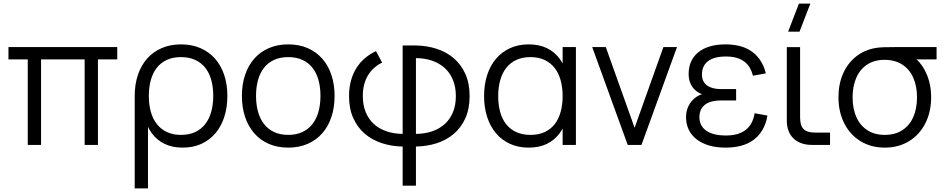

<svg xmlns="http://www.w3.org/2000/svg" viewBox="-20 -800 5214 1060"><path d="M133.3 0V-472H26.7V-540H627.3V-472H520.7V0H447.3V-472H206.7V0Z M723.7 240V-270.7H797V240ZM979.3 -55.3Q1024.2 -55.3 1057.7 -71Q1091.2 -86.7 1113.2 -115.2Q1135.3 -143.7 1146.3 -183.2Q1157.3 -222.7 1157.3 -270.7Q1157.3 -319.3 1146.2 -358.9Q1135.2 -398.5 1112.9 -426.3Q1090.7 -454.2 1057.2 -469.4Q1023.8 -484.7 979.3 -484.7Q933.8 -484.7 900.4 -469Q867 -453.3 845.1 -424.9Q823.2 -396.5 812.4 -357.3Q801.7 -318.2 801.7 -270.7Q801.7 -221.8 812.9 -182.1Q824.2 -142.3 846.6 -114.2Q869 -86 902.2 -70.7Q935.3 -55.3 979.3 -55.3ZM763.8 -270.7H723.7Q723.7 -334.5 741.4 -386.8Q759.2 -439.2 792.2 -476.5Q825.2 -513.8 872.6 -534.4Q920 -555 979.3 -555Q1040 -555 1087.5 -534Q1135 -513 1167.8 -475.4Q1200.7 -437.8 1218 -385.5Q1235.3 -333.2 1235.3 -270.7Q1235.3 -207 1218.2 -154.3Q1201.2 -101.7 1169.2 -64.2Q1137.3 -26.7 1091.8 -5.8Q1046.3 15 989.3 15Q930.2 15 887.6 -6.2Q845 -27.3 817.4 -65.3Q789.8 -103.3 776.8 -155.8Q763.8 -208.2 763.8 -270.7Z M1571.2 15Q1631.2 15 1678.6 -5.8Q1726 -26.5 1759.1 -64.1Q1792.2 -101.7 1809.7 -154.3Q1827.2 -207 1827.2 -270.7Q1827.2 -333.3 1809.8 -385.7Q1792.5 -438 1759.6 -475.6Q1726.7 -513.2 1679.2 -534.1Q1631.8 -555 1571.2 -555Q1511.7 -555 1464.2 -534.3Q1416.8 -513.7 1383.8 -476.3Q1350.8 -439 1333.2 -386.7Q1315.5 -334.3 1315.5 -270.7Q1315.5 -207.7 1332.8 -155.2Q1350.2 -102.7 1383.2 -64.8Q1416.2 -26.8 1463.6 -5.9Q1511 15 1571.2 15ZM1571.2 -55.3Q1527.7 -55.3 1494.5 -70.5Q1461.3 -85.7 1438.8 -113.8Q1416.3 -141.8 1404.9 -181.7Q1393.5 -221.5 1393.5 -270.7Q1393.5 -319 1404.5 -358.3Q1415.5 -397.7 1437.7 -425.8Q1459.8 -454 1493.2 -469.3Q1526.5 -484.7 1571.2 -484.7Q1615.2 -484.7 1648.6 -469.7Q1682 -454.7 1704.3 -426.9Q1726.7 -399.2 1737.9 -359.5Q1749.2 -319.8 1749.2 -270.7Q1749.2 -221.8 1737.9 -182.2Q1726.7 -142.7 1704.4 -114.4Q1682.2 -86.2 1648.8 -70.8Q1615.5 -55.3 1571.2 -55.3Z M2203 225H2276.3V9Q2337.5 8 2391.3 -9.3Q2445.2 -26.7 2485.4 -61.1Q2525.7 -95.5 2549.2 -147.3Q2572.7 -199.2 2572.7 -269.5Q2572.7 -339.8 2549.2 -391.8Q2525.7 -443.8 2485.4 -478.3Q2445.2 -512.8 2391.3 -530.4Q2337.5 -548 2276.3 -549H2203V-60.7Q2152.7 -61.5 2112.1 -75.7Q2071.5 -89.8 2042.8 -116.6Q2014.2 -143.3 1998.6 -181.9Q1983 -220.5 1983 -269.5Q1983 -336.7 2011.1 -383.2Q2039.2 -429.8 2089.7 -454.3L2055.8 -517.7Q2022.7 -502.2 1995.2 -479.1Q1967.7 -456 1948.1 -425.2Q1928.5 -394.3 1917.8 -355.3Q1907 -316.3 1907 -269.5Q1907 -199.5 1930.5 -147.7Q1954 -95.8 1994.2 -61.4Q2034.5 -27 2088.3 -9.5Q2142.2 8 2203 9ZM2276.3 -479.3Q2326.7 -478.8 2367.2 -464.4Q2407.8 -450 2436.7 -423.1Q2465.5 -396.2 2481.1 -357.5Q2496.7 -318.8 2496.7 -269.5Q2496.7 -220.2 2481.1 -181.6Q2465.5 -143 2436.7 -116.4Q2407.8 -89.8 2367.2 -75.5Q2326.7 -61.2 2276.3 -60.7Z M3159.5 -540V0H3086.2V-540ZM2898.5 -555Q2957.7 -555 3000.2 -533.8Q3042.8 -512.7 3070.4 -474.7Q3098 -436.7 3111 -384.2Q3124 -331.8 3124 -269.3Q3124 -206.5 3110.7 -154.1Q3097.3 -101.7 3069.6 -64.2Q3041.8 -26.7 2999.4 -5.8Q2957 15 2898.5 15Q2841 15 2795.4 -6Q2749.8 -27 2718.1 -64.6Q2686.3 -102.2 2669.4 -154.5Q2652.5 -206.8 2652.5 -269.3Q2652.5 -333 2669.6 -385.7Q2686.7 -438.3 2718.6 -475.8Q2750.5 -513.3 2796.1 -534.2Q2841.7 -555 2898.5 -555ZM2908.5 -484.7Q2863.7 -484.7 2830.2 -469Q2796.7 -453.3 2774.6 -424.8Q2752.5 -396.3 2741.5 -356.8Q2730.5 -317.3 2730.5 -269.3Q2730.5 -220.7 2741.6 -181.1Q2752.7 -141.5 2774.9 -113.7Q2797.2 -85.8 2830.7 -70.6Q2864.2 -55.3 2908.5 -55.3Q2954 -55.3 2987.4 -71Q3020.8 -86.7 3042.8 -115.1Q3064.7 -143.5 3075.4 -182.9Q3086.2 -222.3 3086.2 -269.3Q3086.2 -318.2 3074.9 -357.9Q3063.7 -397.7 3041.2 -425.8Q3018.8 -454 2985.7 -469.3Q2952.5 -484.7 2908.5 -484.7Z M3445.5 0 3249.5 -540H3324.5L3483.5 -94.7L3642.5 -540H3717.5L3521.5 0Z M3986 15Q4031.7 15 4070.4 4.9Q4109.2 -5.2 4139 -26.8Q4168.8 -48.3 4188.8 -81.8Q4208.8 -115.3 4217 -162L4146.2 -174.8Q4141.3 -144.7 4129.2 -121.8Q4117 -98.8 4097.3 -83.2Q4077.5 -67.7 4050.3 -59.8Q4023.2 -52 3988.5 -52Q3916.4 -52 3878.9 -78.8Q3841.4 -105.7 3841.4 -152.7Q3841.4 -178.2 3850.4 -195.8Q3859.5 -213.3 3875.4 -224.4Q3891.4 -235.5 3912.9 -240.5Q3934.4 -245.5 3959.4 -245.5H4044V-308.2H3959.4Q3935.4 -308.2 3916.1 -313.3Q3896.9 -318.5 3883.3 -328.5Q3869.7 -338.5 3862.5 -353.4Q3855.4 -368.3 3855.4 -388Q3855.4 -411.7 3863.4 -430.1Q3871.4 -448.5 3887.7 -461.4Q3904 -474.3 3928.9 -481.2Q3953.7 -488 3987.7 -488Q4022 -488 4047.3 -480.5Q4072.5 -473 4090.4 -459.2Q4108.3 -445.3 4119.5 -425.8Q4130.7 -406.3 4137 -382L4208 -395Q4196.7 -440.3 4174.8 -471Q4152.8 -501.7 4123.6 -520.3Q4094.3 -539 4059.1 -547Q4023.8 -555 3985.7 -555Q3937 -555 3899.1 -543.8Q3861.2 -532.5 3835.1 -511.3Q3809 -490.2 3795.4 -460Q3781.9 -429.8 3781.9 -392.2Q3781.9 -367.2 3788.8 -347.2Q3795.7 -327.3 3808.5 -312.4Q3821.4 -297.5 3839.5 -287.3Q3857.7 -277.2 3880.4 -271.7L3879.7 -284.3Q3857.5 -282.8 3837.4 -272.5Q3817.2 -262.2 3801.5 -245Q3785.9 -227.8 3776.7 -204.3Q3767.5 -180.8 3767.5 -152.7Q3767.5 -115.5 3782.1 -84.7Q3796.7 -53.8 3824.8 -31.7Q3852.9 -9.5 3893.4 2.8Q3933.9 15 3986 15Z M4394 -625H4331L4390.7 -780H4453.7ZM4562.5 -68H4481.5Q4458.3 -68 4442.2 -72.7Q4426.2 -77.3 4416.2 -87.5Q4406.2 -97.7 4401.7 -113.9Q4397.2 -130.2 4397.2 -153.7V-539.7H4323.8V-143.7V-133.3Q4323.8 -102.5 4333.4 -77.6Q4343 -52.7 4360.8 -35.6Q4378.5 -18.5 4404.3 -9.2Q4430.2 0 4462.2 0H4472.5H4562.5Z M4864.7 15Q4788.5 15 4730.4 -20.8Q4672.3 -56.5 4640.7 -119.8Q4609 -183 4609 -263Q4609 -334.5 4633.8 -392.1Q4658.7 -449.7 4704.7 -486.8Q4750.7 -523.8 4813.3 -535Q4832.3 -538.3 4858.1 -539.2Q4883.8 -540 4918 -540H5150.7V-472H4988.7L5013 -493.3Q5062.5 -461.2 5091.6 -400.2Q5120.7 -339.2 5120.7 -263Q5120.7 -182.8 5088.9 -119.7Q5057.2 -56.5 4999 -20.8Q4940.8 15 4864.7 15ZM4864.7 -55.3Q4921.7 -55.3 4961.8 -81.4Q5001.8 -107.5 5022.2 -154.3Q5042.7 -201.2 5042.7 -263Q5042.7 -324 5022.2 -370.5Q5001.8 -417 4961.7 -443.2Q4921.5 -469.3 4864.7 -469.7Q4807 -470 4767 -443.3Q4727 -416.7 4707 -369.7Q4687 -322.7 4687 -263Q4687 -200.3 4707.9 -153.5Q4728.8 -106.7 4768.8 -81Q4808.8 -55.3 4864.7 -55.3Z"/></svg>

Font: Vela Sans GX ExtLt
Style: Regular
Weight: 200
Designer: Principal design: Mikhail Sharanda - project Manrope.
Design modification: Ravid Balaliev
Foundry: Mikhail Sharanda
Version: Version 1.001